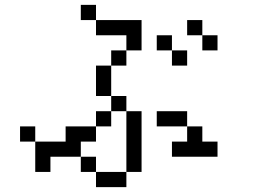

<svg xmlns="http://www.w3.org/2000/svg" viewBox="-20 -770 1040 790"><path d="M875 -125V-187.5H812.5V-250H750V-187.5H687.5V-125ZM750 -500V-562.5H687.5V-500ZM875 -562.5V-625H812.5V-562.5ZM375 -62.5V0H500V-62.5ZM375 -62.5V-125H312.5V-62.5ZM500 -62.5H562.5Q562.5 -62.5 562.5 -312.5H500Q500 -312.5 500 -62.5ZM187.5 -125H312.5V-187.5H375V-250H250V-187.5H125Q125 -187.5 125 -62.5H187.5ZM125 -187.5V-250H62.5V-187.5ZM375 -250H437.5V-312.5H375ZM750 -250V-312.5H625V-250ZM437.5 -312.5H500V-375H437.5ZM437.5 -375Q437.5 -375 437.5 -500H375Q375 -500 375 -375ZM437.5 -500H500V-562.5H437.5ZM500 -562.5H562.5Q562.5 -562.5 562.5 -687.5H375V-625H500ZM687.5 -562.5V-625H625V-562.5ZM812.5 -625V-687.5H750V-625ZM375 -687.5V-750H312.5V-687.5Z"/></svg>

Font: Unifont
Style: Regular
Weight: 500
Version: Version 13.0.05